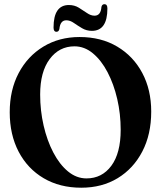

<svg xmlns="http://www.w3.org/2000/svg" viewBox="-20 -887 772 918"><path d="M360.5 -710Q463.5 -710 540.5 -664.2Q617.5 -618.5 660.2 -538.2Q703 -458 703 -353.5Q703 -244.5 660.5 -162.8Q618 -81 542.8 -35.2Q467.5 10.5 368.5 10.5Q266 10.5 189 -34.8Q112 -80 69.2 -161.5Q26.5 -243 26.5 -350.5Q26.5 -456.5 69.2 -537.5Q112 -618.5 187.5 -664.2Q263 -710 360.5 -710ZM557 -266.5Q557 -342.5 540.5 -413.8Q524 -485 494.2 -541.8Q464.5 -598.5 424.2 -632Q384 -665.5 336 -665.5Q263 -665.5 217.5 -604.5Q172 -543.5 172 -435Q172 -358.5 188.5 -286.8Q205 -215 234.8 -158Q264.5 -101 305 -67.5Q345.5 -34 393.5 -34Q467.5 -34 512.2 -94.2Q557 -154.5 557 -266.5ZM419.5 -739.5Q393.5 -739.5 372.5 -752Q351.5 -764.5 333.2 -777.2Q315 -790 297 -790Q268 -790 264 -748.5Q261 -735 250 -735Q236 -735 236 -755.5Q236 -863 309.5 -863Q336 -863 356.8 -850.2Q377.5 -837.5 395.8 -824.8Q414 -812 432 -812Q462 -812 465 -854Q468 -867 479.5 -867Q493.5 -867 493.5 -846.5Q493.5 -739.5 419.5 -739.5Z"/></svg>

Font: Fraunces 144pt Soft SemiBold
Style: Regular
Weight: 600
Version: Version 1.000;[b76b70a41]